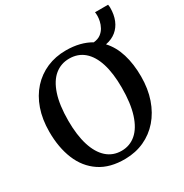

<svg xmlns="http://www.w3.org/2000/svg" viewBox="-197 -1019 1133 1183"><g transform="rotate(-30 370.0 -427.0)"><path d="M356 11Q246.5 12.5 174.5 -35.8Q102.5 -84 67.2 -169.8Q32 -255.5 32 -367.5Q32 -456 56.8 -526.8Q81.5 -597.5 127 -647.8Q172.5 -698 234.5 -724.8Q296.5 -751.5 370.5 -751.5Q422.5 -751.5 466.2 -740.5Q510 -729.5 545 -708.5Q576 -711.5 595.8 -726.2Q615.5 -741 626.5 -761.5Q637.5 -782 641.8 -802.5Q646 -823 646 -837.5Q646 -849.5 645.5 -855.5Q645 -861.5 644 -865H737Q738 -859.5 738.8 -854Q739.5 -848.5 739.5 -843Q739.5 -793.5 723.8 -755.2Q708 -717 678 -692.8Q648 -668.5 604 -660Q649 -611.5 670.8 -540.5Q692.5 -469.5 692.5 -381Q692.5 -293.5 667.8 -221.8Q643 -150 598 -98.2Q553 -46.5 491.5 -18.2Q430 10 356 11ZM360.5 -43.5Q419.5 -43.5 463.2 -81.2Q507 -119 531 -194.2Q555 -269.5 555 -380.5Q555 -483 532.8 -553.5Q510.5 -624 467.5 -660.8Q424.5 -697.5 363 -697.5Q304 -697.5 260 -661.5Q216 -625.5 191.8 -552.2Q167.5 -479 167.5 -368Q167.5 -266 190.2 -193.2Q213 -120.5 256.2 -82Q299.5 -43.5 360.5 -43.5Z"/></g></svg>

Font: Merriweather 24pt SemiBold
Style: Regular
Weight: 600
Designer: Eben Sorkin
Foundry: Eben Sorkin
Version: Version 2.100